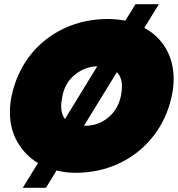

<svg xmlns="http://www.w3.org/2000/svg" viewBox="-20 -804 843 910"><path d="M160 -31Q98 -69 62.5 -131Q27 -193 27 -272Q27 -313 35 -349Q58 -458 122 -540.5Q186 -623 282 -668.5Q378 -714 492 -714Q532 -714 574 -706L622 -784H733L664 -672Q730 -636 766.5 -573.5Q803 -511 803 -429Q803 -391 794 -349Q771 -241 706.5 -158.5Q642 -76 546.5 -30.5Q451 15 337 15Q292 15 248 4L198 86H88ZM441 -490Q382 -488 335 -450Q288 -412 276 -349Q270 -322 270 -299Q270 -263 288 -240ZM385 -208Q445 -208 492 -246Q539 -284 553 -349Q558 -376 558 -393Q558 -438 534 -462L378 -208Z"/></svg>

Font: Prompt Black
Style: Italic
Weight: 900
Italic angle: -12°
Designer: Katatrad Team
Foundry: CadsonDemak
Version: Version 1.001